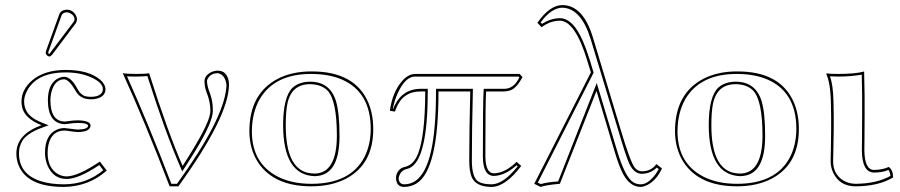

<svg xmlns="http://www.w3.org/2000/svg" viewBox="-20 -718 3516 750"><path d="M166 -121.1Q166 -62 206.1 -38.1Q222.2 -29.3 240.2 -28.8Q285.6 -29.8 370.1 -86.9L397 -51.8Q326.7 10.7 230 12.2Q80.1 12.2 49.8 -80.1Q43.9 -98.6 43.9 -118.2Q43.9 -192.4 139.6 -228Q141.6 -228.5 142.1 -229Q75.2 -255.4 65.9 -301.3Q64 -311.5 64 -321.8Q64 -368.2 106.4 -404.8Q154.8 -444.8 236.8 -444.8Q327.6 -444.8 373 -405.3Q391.6 -387.7 392.1 -370.1Q392.1 -336.4 345.7 -330.6Q339.8 -330.1 335 -330.1Q294.9 -330.1 276.9 -360.4Q275.4 -362.8 274.9 -363.8Q250 -406.7 231 -408.2Q199.7 -408.2 185.1 -371.6Q177.2 -351.6 176.8 -325.2Q177.7 -244.1 232.9 -243.2Q234.9 -243.2 241.2 -244.1Q266.1 -248 284.2 -248Q333 -247.1 334 -227.1Q331.5 -202.6 283.2 -202.1Q279.8 -202.1 268.1 -203.6Q259.8 -204.6 255.9 -205.1Q240.7 -208 231.9 -208Q182.6 -208 169.4 -153.3Q166 -138.2 166 -121.1ZM240.2 -680.2Q264.6 -680.2 276.9 -657.2Q280.8 -648.9 280.8 -642.1Q279.8 -632.8 275.9 -627L184.1 -504.9Q177.7 -497.6 172.9 -497.1Q160.6 -500 158.2 -511.2Q158.7 -514.6 160.2 -520L211.9 -663.1Q219.2 -679.2 240.2 -680.2ZM155.8 -121.1Q155.8 -191.9 202.6 -211.9Q216.8 -217.8 231.9 -217.8Q240.7 -217.3 257.3 -214.8Q261.2 -214.4 269 -213.4Q280.3 -211.9 283.2 -211.9Q323.7 -212.4 324.2 -227.1Q321.8 -237.8 284.2 -237.8Q268.1 -237.8 242.7 -233.9H241.7H241.2L235.8 -233.4L234.4 -232.9H232.9Q168 -235.4 167 -325.2Q167 -393.6 209.5 -413.1Q220.2 -418 231 -418Q256.8 -418 280.8 -374Q281.2 -373 282.2 -371.6Q283.2 -369.1 283.7 -368.7Q296.4 -346.2 314.9 -341.8Q324.2 -339.8 335 -339.8Q373 -339.8 380.9 -362.3Q381.8 -366.7 381.8 -370.1Q381.8 -395 336.9 -415.5Q293.9 -435.1 236.8 -435.1Q123.5 -435.1 85.4 -362.8Q74.2 -341.3 74.2 -321.8Q74.2 -274.4 121.1 -249.5Q132.3 -243.7 145.5 -238.3L169.9 -228.5L145.5 -219.7Q113.3 -208 92.8 -193.6Q72.3 -179.2 64.9 -163.6Q57.6 -147.9 55.9 -139.2Q54.2 -130.4 54.2 -118.2Q54.2 -38.6 137.7 -10.7Q176.8 2 230 2Q318.8 1.5 383.3 -53.2L367.7 -73.2Q286.1 -18.6 240.2 -19Q188 -19 165.5 -71.8Q155.8 -95.2 155.8 -121.1ZM240.2 -669.9Q226.6 -668.9 221.2 -659.7L169.4 -516.6Q168.5 -513.7 168 -510.7Q169.9 -508.3 172.4 -506.8Q174.8 -509.3 175.8 -511.2L268.1 -633.3Q271 -637.7 271 -642.1Q271 -658.7 251.5 -667.5Q245.6 -669.9 240.2 -669.9Z M693.4 -69.8Q793.9 -225.6 800.8 -274.9Q801.3 -281.2 801.8 -286.1Q801.8 -320.3 787.1 -356.9Q778.8 -378.9 778.8 -400.9Q778.8 -421.9 803.7 -435.5Q816.9 -441.9 830.6 -441.9Q864.7 -441.9 873 -403.3Q874.5 -395 874.5 -387.2Q873.5 -262.2 676.8 9.8H642.6Q544.4 -246.1 459.5 -432.1Q476.6 -429.2 512.7 -429.2Q549.8 -429.2 562.5 -432.1Q634.3 -205.1 693.4 -69.8ZM702.1 -64 691.9 -48.3 684.6 -65.4Q626 -199.7 555.7 -420.9Q540.5 -419.4 512.7 -418.9Q488.8 -418.9 476.1 -419.9Q557.1 -240.2 649.4 0H671.4Q851.6 -249.5 863.8 -373Q864.3 -380.9 864.7 -387.2Q858.9 -427.7 830.6 -432.1Q802.2 -432.1 790.5 -408.7Q788.6 -404.3 788.6 -400.9Q788.6 -382.3 801.3 -350.1Q811.5 -321.8 811.5 -286.1Q811.5 -241.7 746.6 -134.8Q728 -104 702.1 -64Z M1190.9 -389.2Q1117.2 -389.2 1102.1 -310.1Q1096.2 -279.8 1096.2 -228Q1096.2 -65.4 1180.2 -43.5Q1194.8 -40 1210 -40Q1295.4 -42.5 1295.9 -187Q1295.9 -325.7 1259.3 -364.3Q1234.9 -388.7 1190.9 -389.2ZM954.1 -205.1Q954.1 -352.1 1064.9 -410.2Q1122.1 -439.5 1198.2 -439Q1366.7 -439 1418.9 -316.9Q1438 -271 1438 -213.9Q1438 -76.7 1332.5 -20.5Q1274.9 9.8 1196.3 9.8Q1049.8 9.8 987.8 -84Q954.6 -135.3 954.1 -205.1ZM1190.9 -398.9Q1269 -398.9 1292.5 -322.8Q1306.2 -276.4 1306.2 -187Q1306.2 -41 1221.7 -30.8Q1215.8 -30.3 1210 -29.8Q1086.9 -33.2 1085.9 -228Q1085.9 -339.8 1123 -375.5Q1148.4 -398.4 1190.9 -398.9ZM963.9 -205.1Q963.9 -80.1 1065.4 -27.8Q1120.6 0 1196.3 0Q1349.6 0 1403.8 -105Q1427.7 -152.3 1428.2 -213.9Q1428.2 -357.9 1315.9 -407.2Q1266.1 -428.7 1198.2 -429.2Q1053.2 -430.2 994.6 -331.1Q964.4 -278.3 963.9 -205.1Z M2009.8 -429.2 2021 -417Q1997.6 -373 1972.7 -364.7Q1962.4 -361.3 1949.2 -360.8H1878.9Q1876 -323.2 1876 -106Q1877 -42 1908.2 -41Q1948.2 -41 1990.2 -78.6Q1994.6 -82.5 1998 -85.9L2016.1 -69.8Q1954.6 11.2 1900.9 12.2Q1836.9 12.2 1821.3 -29.3Q1813 -52.2 1813 -91.8Q1813 -208 1816.9 -360.8H1692.9Q1692.9 -55.2 1607.4 -1.5Q1585.4 11.7 1559.1 12.2Q1532.7 12.2 1527.8 -13.2Q1527.3 -18.1 1526.9 -22Q1526.9 -45.4 1545.9 -59.6Q1553.2 -64.5 1561 -65.9Q1595.7 -73.2 1613.3 -118.2Q1640.6 -190.4 1641.1 -360.8H1623Q1552.2 -360.8 1526.4 -292Q1524.4 -286.6 1522.9 -282.2L1502.9 -285.2Q1512.7 -357.9 1551.3 -402.3Q1575.2 -428.7 1601.1 -429.2ZM2005.4 -418.9H1601.1Q1563.5 -418.9 1533.7 -354Q1520.5 -324.7 1514.6 -293.5L1516.1 -293Q1545.9 -370.1 1623 -371.1H1650.9V-360.8Q1650.9 -92.3 1578.6 -61Q1571.3 -58.1 1563 -56.2Q1542 -47.9 1537.1 -22Q1538.1 1.5 1559.1 2Q1659.7 2 1678.2 -228.5Q1683.1 -287.1 1683.1 -360.8V-371.1H1827.1V-360.8Q1823.2 -207.5 1823.2 -91.8Q1823.2 -24.4 1849.1 -8.3Q1866.7 2 1900.9 2Q1947.3 1 2002.4 -68.8L1998 -72.3Q1951.7 -31.2 1908.2 -30.8Q1866.7 -32.2 1866.2 -106Q1866.2 -325.2 1869.1 -361.8L1869.6 -371.1H1949.2Q1981.4 -371.1 2001 -401.9Q2004.9 -408.2 2008.8 -415.5Z M2565.9 -60.1Q2543.9 -12.2 2505.9 5.9Q2493.2 11.7 2482.9 12.2Q2437 12.2 2408.7 -48.8Q2395.5 -77.1 2380.9 -126L2310.1 -362.8L2167 0Q2114.3 4.4 2091.8 12.2L2066.9 0L2288.1 -435.1L2274.9 -478Q2227.5 -636.2 2167 -637.2Q2128.9 -636.7 2095.7 -611.8L2079.1 -628.9Q2127 -697.3 2175.8 -698.2Q2257.8 -698.2 2295.9 -571.8Q2296.4 -569.8 2296.9 -568.8L2403.8 -213.9Q2442.4 -84 2460 -62.5Q2471.7 -49.3 2486.8 -48.8Q2518.1 -48.8 2537.6 -69.3Q2541 -73.2 2543.9 -77.1ZM2553.2 -57.1 2545.4 -63.5Q2522 -39.6 2486.8 -39.1Q2456.5 -39.1 2437.5 -80.1Q2424.8 -107.9 2394.5 -210.9L2287.1 -565.9Q2249.5 -686.5 2175.8 -688Q2133.3 -686.5 2091.8 -630.4L2097.2 -625Q2131.8 -646.5 2167 -647Q2226.1 -647 2269.5 -525.9Q2277.3 -504.4 2284.7 -481L2298.8 -434.1L2080.6 -4.4L2092.8 1Q2116.7 -6.3 2160.2 -9.3L2311 -393.6L2390.6 -128.9Q2421.9 -24.9 2454.6 -5.4Q2467.8 2 2482.9 2Q2511.7 2 2541.5 -38.6Q2548.3 -48.3 2553.2 -57.1Z M2853.5 -389.2Q2779.8 -389.2 2764.6 -310.1Q2758.8 -279.8 2758.8 -228Q2758.8 -65.4 2842.8 -43.5Q2857.4 -40 2872.6 -40Q2958 -42.5 2958.5 -187Q2958.5 -325.7 2921.9 -364.3Q2897.5 -388.7 2853.5 -389.2ZM2616.7 -205.1Q2616.7 -352.1 2727.5 -410.2Q2784.7 -439.5 2860.8 -439Q3029.3 -439 3081.5 -316.9Q3100.6 -271 3100.6 -213.9Q3100.6 -76.7 2995.1 -20.5Q2937.5 9.8 2858.9 9.8Q2712.4 9.8 2650.4 -84Q2617.2 -135.3 2616.7 -205.1ZM2853.5 -398.9Q2931.6 -398.9 2955.1 -322.8Q2968.8 -276.4 2968.8 -187Q2968.8 -41 2884.3 -30.8Q2878.4 -30.3 2872.6 -29.8Q2749.5 -33.2 2748.5 -228Q2748.5 -339.8 2785.6 -375.5Q2811 -398.4 2853.5 -398.9ZM2626.5 -205.1Q2626.5 -80.1 2728 -27.8Q2783.2 0 2858.9 0Q3012.2 0 3066.4 -105Q3090.3 -152.3 3090.8 -213.9Q3090.8 -357.9 2978.5 -407.2Q2928.7 -428.7 2860.8 -429.2Q2715.8 -430.2 2657.2 -331.1Q2627 -278.3 2626.5 -205.1Z M3226.6 -261.2 3225.6 -321.8Q3223.6 -394.5 3207.5 -429.2L3209.5 -431.2Q3221.7 -429.2 3253.4 -429.2Q3319.8 -429.2 3352.5 -438Q3354.5 -438.5 3355.5 -439Q3355.5 -438 3357.4 -342.8V-272Q3357.4 -236.8 3356.9 -178.2Q3356.4 -143.1 3356.4 -130.9Q3357.4 -55.2 3393.6 -54.2Q3428.2 -54.7 3451.7 -65.9Q3468.3 -54.2 3468.8 -24.9Q3410.2 9.8 3321.8 9.8Q3259.8 9.8 3234.4 -43.9Q3224.6 -65.4 3224.6 -87.9Q3224.6 -98.1 3225.6 -135.3Q3227.1 -222.7 3226.6 -261.2ZM3236.8 -261.2Q3237.3 -222.2 3235.4 -134.8Q3234.4 -98.1 3234.4 -87.9Q3234.4 -38.1 3273.9 -13.2Q3295.4 -0.5 3321.8 0Q3403.8 -0.5 3458.5 -30.8Q3456.5 -45.9 3450.2 -54.2Q3427.2 -43.9 3393.6 -43.9Q3347.2 -45.4 3346.7 -130.9Q3346.7 -143.6 3347.2 -178.7Q3347.7 -237.8 3347.7 -272V-342.8Q3347.7 -369.6 3346.2 -426.3Q3304.2 -418.9 3253.4 -418.9Q3239.7 -418.9 3222.2 -419.9Q3234.4 -385.7 3235.8 -322.3Z"/></svg>

Font: Linux Biolinum Outline O
Style: Bold
Weight: 700
Designer: Philipp H. Poll
Foundry: Philipp H. Poll
Version: Version 0.9.2